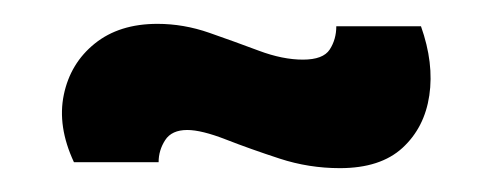

<svg xmlns="http://www.w3.org/2000/svg" viewBox="-20 -380 413 161"><path d="M265 -239Q239 -239 214.5 -247Q190 -255 169.5 -263Q149 -271 137 -271Q124 -271 118.5 -262.5Q113 -254 113 -244H42Q28 -274 33.5 -300.5Q39 -327 59.5 -343.5Q80 -360 112 -360Q134 -360 155.5 -352.5Q177 -345 197 -337.5Q217 -330 234 -330Q251 -330 256.5 -338.5Q262 -347 262 -358H333Q344 -327 340 -300Q336 -273 317.5 -256Q299 -239 265 -239Z"/></svg>

Font: Bricolage Grotesque 10pt Condensed SemiBold
Style: Regular
Weight: 600
Width: 3
Designer: Mathieu Triay
Foundry: Atelier Triay
Version: Version 1.000; ttfautohint (v1.8.4.7-5d5b);gftools[0.9.32]